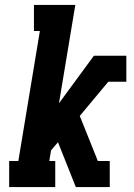

<svg xmlns="http://www.w3.org/2000/svg" viewBox="-20 -755 540 775"><path d="M17 0V-105H54L141 -630H117V-735H284L218 -338L359 -530H490V-425H417L302 -287L375 -105H423V0H286L214 -181L186 -148L179 -105H203V0Z"/></svg>

Font: Iosevka Slab Extrabold Oblique
Style: Regular
Weight: 800
Italic angle: -9°
Monospace: yes
Designer: Belleve Invis
Foundry: Belleve Invis
Version: Version 11.1.1; ttfautohint (v1.8.3)